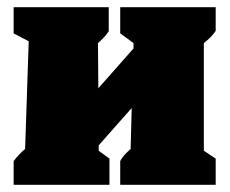

<svg xmlns="http://www.w3.org/2000/svg" viewBox="-20 -515 642 535"><path d="M18 0V-66Q32 -85 50 -100L60 -400L18 -422V-495H283V-428Q271 -410 253 -395L254 -269L352 -380V-395L315 -422V-495H581V-429Q570 -412 548 -395V-95L581 -73V0H315V-66Q320 -76 328 -84.5Q336 -93 344 -100L347 -214L255 -110V-95L285 -73V0Z"/></svg>

Font: Piazzolla Black
Style: Regular
Weight: 900
Designer: Juan Pablo del Peral
Foundry: Huerta Tipografica
Version: Version 1.330